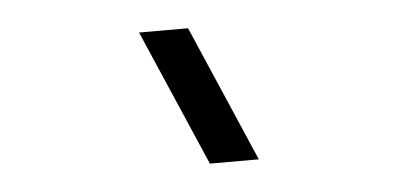

<svg xmlns="http://www.w3.org/2000/svg" viewBox="-31 -967 730 351"><g transform="rotate(-5 333.5 -792.0)"><path d="M431.6 -666.7H341.8L233.7 -916.7H323.6Z"/></g></svg>

Font: TypoPRO Monoid
Style: Regular
Weight: 400
Width: 4
Monospace: yes
Designer: Andreas Larsen (@larsenwork)
Version: Version 0.61